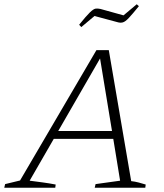

<svg xmlns="http://www.w3.org/2000/svg" viewBox="-47 -880 770 900"><path d="M568 -31Q586 -29 603 -24.5Q620 -20 636 -15L634 0H397L401 -17L516 -33L484 -229H205L92 -33Q122 -29 152.5 -25Q183 -21 214 -15L212 0H-27L-23 -17L47 -34L405 -645H463ZM226 -266H478L422 -606ZM334 -753 324 -764Q357 -805 374 -821.5Q391 -838 401 -839.5Q411 -841 424 -838L532 -808L594 -860L604 -851Q573 -813 556.5 -795.5Q540 -778 528.5 -775Q517 -772 504 -776L396 -805Z"/></svg>

Font: Piazzolla SC ExtraLight
Style: Italic
Weight: 200
Italic angle: -11.3°
Designer: Juan Pablo del Peral
Foundry: Huerta Tipografica
Version: Version 1.330